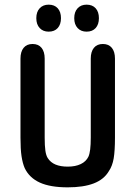

<svg xmlns="http://www.w3.org/2000/svg" viewBox="-20 -795 582 825"><path d="M474 -204V-543Q474 -573 460.5 -589.5Q447 -606 422 -606Q397 -606 383.5 -589.5Q370 -573 370 -543V-204Q370 -173 367.5 -153Q365 -133 360 -122Q350 -101 327 -90Q304 -79 271 -79Q240 -79 218.5 -88Q197 -97 185 -116Q178 -127 175 -147.5Q172 -168 172 -204V-543Q172 -573 158.5 -589.5Q145 -606 120 -606Q95 -606 81.5 -589.5Q68 -573 68 -543V-204Q68 -154 72.5 -124Q77 -94 86 -73Q106 -31 151 -10.5Q196 10 271 10Q339 10 383 -7Q427 -24 448 -60Q463 -82 468.5 -114.5Q474 -147 474 -204ZM189 -775Q165 -775 150.5 -759.5Q136 -744 136 -717Q136 -690 150.5 -674.5Q165 -659 189 -659Q214 -659 228 -674.5Q242 -690 242 -717Q242 -744 228 -759.5Q214 -775 189 -775ZM352 -775Q328 -775 313.5 -759.5Q299 -744 299 -717Q299 -690 313.5 -674.5Q328 -659 352 -659Q377 -659 391 -674.5Q405 -690 405 -717Q405 -744 391 -759.5Q377 -775 352 -775Z"/></svg>

Font: Beiruti SemiBold
Style: Regular
Weight: 600
Designer: Arlette Boutros
Foundry: Boutros
Version: Version 1.41